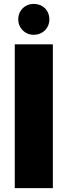

<svg xmlns="http://www.w3.org/2000/svg" viewBox="-20 -968 348 988"><path d="M153 -789C200 -789 234 -823 234 -868C234 -915 200 -948 153 -948C109 -948 74 -915 74 -868C74 -823 109 -789 153 -789ZM56 0H252V-740H56Z"/></svg>

Font: SVN-Poppins ExtraBold
Style: Regular
Weight: 800
Designer: Ninad Kale (Devanagari), Jonny Pinhorn (Latin)
Foundry: Indian Type Foundry
Version: Version 3.002 2017; ttfautohint (v1.8.3)